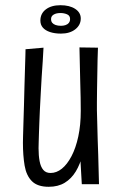

<svg xmlns="http://www.w3.org/2000/svg" viewBox="-20 -707 463 737"><path d="M167 10Q124 10 102.5 -11.5Q81 -33 74.5 -71.5Q68 -110 68 -159Q68 -164 68.5 -184.5Q69 -205 70 -236Q71 -267 72 -302Q73 -342 74 -379Q75 -416 76 -445.5Q77 -475 77.5 -494.5Q78 -514 78 -518L147 -524Q146 -499 144 -471Q142 -443 140 -412.5Q138 -382 136.5 -350Q135 -318 133 -283Q132 -258 131 -235.5Q130 -213 129.5 -194Q129 -175 128.5 -160.5Q128 -146 128 -138Q128 -110 132 -88.5Q136 -67 146 -55Q156 -43 174 -43Q197 -43 217.5 -59.5Q238 -76 254.5 -107.5Q271 -139 280.5 -183Q290 -227 290 -281L314 -288Q314 -241 310 -196.5Q306 -152 297 -114.5Q288 -77 271 -49Q254 -21 228.5 -5.5Q203 10 167 10ZM294 0 288 -105Q290 -149 290 -193Q290 -237 290 -281Q290 -304 289.5 -332.5Q289 -361 288 -392.5Q287 -424 286.5 -457.5Q286 -491 285 -525L356 -524Q355 -504 354.5 -477Q354 -450 353.5 -420Q353 -390 352.5 -362.5Q352 -335 352 -314Q352 -293 352 -284Q353 -256 353.5 -227.5Q354 -199 355 -170.5Q356 -142 357 -113.5Q358 -85 358.5 -57Q359 -29 360 0ZM214 -578Q190 -578 172 -584Q154 -590 144.5 -601Q135 -612 135 -628Q135 -655 156 -671Q177 -687 212 -687Q247 -687 268.5 -673Q290 -659 290 -636Q290 -611 269 -594.5Q248 -578 214 -578ZM214 -608Q223 -608 231 -610.5Q239 -613 244 -619Q249 -625 249 -634Q249 -647 237.5 -652Q226 -657 212 -657Q196 -657 186 -651Q176 -645 176 -634Q176 -625 180.5 -619.5Q185 -614 193.5 -611Q202 -608 214 -608Z"/></svg>

Font: Truculenta
Style: Regular
Weight: 400
Designer: Ivan Castro, Eva Sanz & Omnibus-Type Team
Foundry: Omnibus-Type
Version: Version 1.002